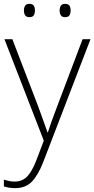

<svg xmlns="http://www.w3.org/2000/svg" viewBox="-23 -733 489 995"><path d="M0 -530H41L174 -184Q191 -138 203 -104Q215 -70 223 -47H225Q232 -69 244 -103Q256 -137 273 -181L405 -530H446L201 107Q175 174 142.5 208Q110 242 55 242Q25 242 -3 233V198Q11 202 23.5 205Q36 208 52 208Q92 208 117.5 182Q143 156 166 96L204 -4ZM101 -679Q101 -694 107.5 -703.5Q114 -713 129 -713Q146 -713 152 -703.5Q158 -694 158 -679Q158 -663 152 -653.5Q146 -644 129 -644Q114 -644 107.5 -653.5Q101 -663 101 -679ZM286 -679Q286 -694 292.5 -703.5Q299 -713 314 -713Q331 -713 337 -703.5Q343 -694 343 -679Q343 -663 337 -653.5Q331 -644 314 -644Q299 -644 292.5 -653.5Q286 -663 286 -679Z"/></svg>

Font: Noto Sans ExtraLight
Style: Regular
Weight: 200
Designer: Monotype Design Team
Foundry: Monotype Imaging Inc.
Version: Version 2.007